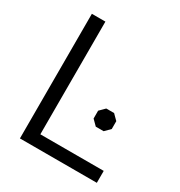

<svg xmlns="http://www.w3.org/2000/svg" viewBox="-166 -817 878 934"><g transform="rotate(30 273.5 -350.0)"><path d="M80 -700H156V-67H512V0H80ZM342 -263V-307L371 -336H415L444 -307V-263L415 -234H371Z"/></g></svg>

Font: Chakra Petch
Style: Regular
Weight: 400
Designer: Katatrad Aksorn Co.,Ltd.
Foundry: Cadson Demak Co.,Ltd.
Version: Version 1.000; ttfautohint (v1.6)